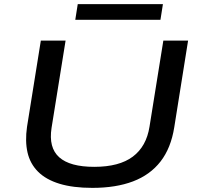

<svg xmlns="http://www.w3.org/2000/svg" viewBox="-20 -902 964 931"><path d="M428 9Q334 9 268.5 -11Q203 -31 164.5 -69.5Q126 -108 113.5 -162.5Q101 -217 111 -287L178 -705H298L230 -282Q215 -186 267 -139.5Q319 -93 437 -93Q558 -93 624 -142.5Q690 -192 705 -288L772 -705H892L825 -285Q809 -184 758.5 -119Q708 -54 625 -22.5Q542 9 428 9ZM345 -806 357 -882H770L758 -806Z"/></svg>

Font: Nunito Sans 10pt Expanded SemiBold
Style: Italic
Weight: 600
Width: 7
Italic angle: -9°
Designer: Vernon Adams
Foundry: Vernon Adams
Version: Version 3.101;gftools[0.9.27]